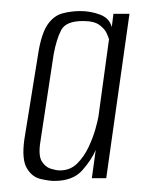

<svg xmlns="http://www.w3.org/2000/svg" viewBox="-20 -586 258 347"><path d="M78 -259Q69 -259 53.5 -262.5Q38 -266 28.5 -282Q19 -298 24 -334L50 -495Q56 -528 67 -543Q78 -558 93.5 -562Q109 -566 125 -566Q144 -566 161 -559.5Q178 -553 182 -537L185 -561H214L172 -264H146L153 -315Q146 -298 129 -278.5Q112 -259 78 -259ZM88 -278Q107 -278 119.5 -290.5Q132 -303 140 -320Q148 -337 152.5 -353Q157 -369 158 -376L177 -515Q176 -519 172.5 -526.5Q169 -534 159.5 -541Q150 -548 130 -548Q99 -548 90.5 -531.5Q82 -515 77 -488L53 -330Q49 -305 55.5 -294.5Q62 -284 72 -281Q82 -278 88 -278Z"/></svg>

Font: Alumni Sans Light
Style: Italic
Weight: 300
Italic angle: -8°
Version: Version 1.016